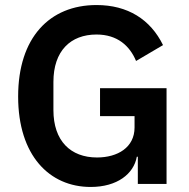

<svg xmlns="http://www.w3.org/2000/svg" viewBox="-20 -730 752 762"><path d="M527 0H641V-380H377V-269H514V-224C514 -145 447 -105 365 -105C260 -105 192 -171 192 -293V-405C192 -528 260 -593 363 -593C446 -593 495 -548 520 -488L627 -551C577 -653 487 -710 363 -710C177 -710 52 -581 52 -347C52 -113 176 12 340 12C445 12 511 -40 523 -108H527Z"/></svg>

Font: IBM Plex Thai Looped SemiBold
Style: Regular
Weight: 600
Designer: Mike Abbink, Paul van der Laan, Pieter van Rosmalen, Ben Mitchell, Mark Frömberg
Foundry: Bold Monday
Version: Version 1.0